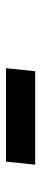

<svg xmlns="http://www.w3.org/2000/svg" viewBox="231 -968 137 639"><g transform="rotate(90 299.5 -648.5)"><path d="M207 -600 217 -697H528L518 -600Z"/></g></svg>

Font: Quantico
Style: Bold Italic
Weight: 700
Italic angle: -12°
Designer: Matt Desmond
Foundry: MADtype
Version: Version 2.002